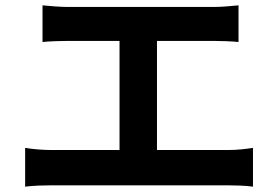

<svg xmlns="http://www.w3.org/2000/svg" viewBox="-20 -718 1040 718"><path d="M139 -698Q159 -696 186 -694Q213 -692 234 -692H778Q801 -692 826 -694Q851 -696 872 -698V-561Q850 -563 825 -564Q800 -565 778 -565H234Q214 -565 186 -564Q158 -563 139 -561ZM427 -83V-621H567V-83ZM74 -165Q98 -161 124 -159Q150 -157 173 -157H832Q859 -157 883 -159.5Q907 -162 926 -165V-20Q904 -23 877 -24Q850 -25 832 -25H173Q151 -25 125 -24Q99 -23 74 -20Z"/></svg>

Font: Noto Sans SC Thin
Style: Bold
Weight: 700
Version: Version 2.004-H2;hotconv 1.0.118;makeotfexe 2.5.65603